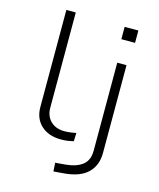

<svg xmlns="http://www.w3.org/2000/svg" viewBox="-130 -797 898 1082"><g transform="rotate(15 319.0 -256.0)"><path d="M280 8Q208 8 164.5 -31.5Q121 -71 121 -140V-705H176V-148Q176 -117 189.5 -93Q203 -69 227.5 -55.5Q252 -42 286 -42Q301 -42 319 -44Q337 -46 355 -50L353 -1Q336 3 318.5 5.5Q301 8 280 8ZM463 -626V-698H543V-626ZM286 193 283 143 342 138Q406 132 440.5 104.5Q475 77 475 21V-492H529V19Q529 58 517 87.5Q505 117 482 138.5Q459 160 425.5 172Q392 184 348 188Z"/></g></svg>

Font: Nunito Sans 7pt Expanded ExtraLight
Style: Regular
Weight: 250
Width: 7
Designer: Vernon Adams
Foundry: Vernon Adams
Version: Version 3.101;gftools[0.9.27]